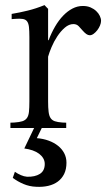

<svg xmlns="http://www.w3.org/2000/svg" viewBox="-20 -504 418 756"><path d="M169.4 -105Q169.4 -79.6 171.4 -63.7Q173.3 -47.9 179.2 -39.1Q185.1 -30.3 196 -26.6Q207 -22.9 225.6 -21.5L240.7 -21V0H144.5L125 40Q150.4 42 171.6 49.8Q192.9 57.6 208.5 70.1Q224.1 82.5 232.9 99.4Q241.7 116.2 241.7 136.7Q241.7 162.1 232.7 180.7Q223.6 199.2 207.8 210.9Q191.9 222.7 169.9 227.8Q147.9 232.9 122.1 231.4Q96.2 230.5 72.5 220.5Q48.8 210.4 30.3 196.3L38.6 172.4Q49.8 180.2 62 185.5Q74.2 190.9 86.4 191.9Q117.7 192.9 137 180.7Q156.2 168.5 156.2 141.6Q156.2 129.4 150.1 119.1Q144 108.9 133.5 101.1Q123 93.3 108.2 88.1Q93.3 83 75.7 80.6L114.3 0H21V-21L36.1 -21.5Q56.2 -22.9 67.9 -26.6Q79.6 -30.3 85.9 -39.1Q92.3 -47.9 94 -63.5Q95.7 -79.1 95.7 -104.5V-357.4Q95.7 -382.8 94 -397.7Q92.3 -412.6 86.4 -420.2Q80.6 -427.7 69.3 -429.4Q58.1 -431.2 39.1 -429.7L25.9 -428.7V-449.2Q58.1 -454.6 89.8 -462.4Q121.6 -470.2 155.3 -483.9L161.6 -477.1L169.4 -469.2V-345.7H171.4Q182.6 -375 197 -399.7Q211.4 -424.3 228.5 -442.1Q245.6 -460 265.1 -470.2Q284.7 -480.5 306.2 -480.5Q323.2 -480.5 336.4 -474.9Q349.6 -469.2 358.9 -460.4Q368.2 -451.7 373 -441.4Q377.9 -431.2 377.9 -421.9Q377.9 -413.6 373.8 -403.6Q369.6 -393.6 363 -385Q356.4 -376.5 348.6 -370.8Q340.8 -365.2 333.5 -365.2Q326.7 -365.2 320.1 -369.9Q313.5 -374.5 306.2 -382.8Q297.9 -392.6 289.8 -400.9Q281.7 -409.2 269 -409.2Q251.5 -409.2 235.1 -395Q218.8 -380.9 205.6 -360.8Q192.4 -340.8 183.1 -318.8Q173.8 -296.9 169.4 -280.8Z"/></svg>

Font: Varendra
Style: Regular
Weight: 400
Designer: Jacob Thomas
Foundry: Bangla Type Foundry
Version: Version 1.008